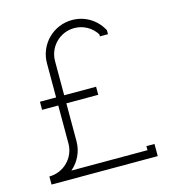

<svg xmlns="http://www.w3.org/2000/svg" viewBox="-101 -743 737 826"><g transform="rotate(-15 267.5 -330.5)"><path d="M27 -36V0H500V-54H464V-36H125C158 -64 179 -106 179 -152V-321H321V-357H179V-509C179 -573 231 -625 295 -625C336 -625 372 -604 393 -571V-562H429V-580L426 -585C400 -631 351 -661 295 -661C211 -661 143 -593 143 -509V-357H71V-321H143V-152C143 -88 91 -36 27 -36Z"/></g></svg>

Font: Rawengulk
Style: Regular
Weight: 400
Version: Version 0.9